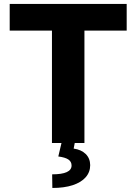

<svg xmlns="http://www.w3.org/2000/svg" viewBox="-20 -727 693 976"><path d="M29.3 -707H624V-571.3H409.2V0H359.9L354.5 28.3Q393.1 33.7 415.5 55.7Q438 77.6 438.5 112.3Q438.5 147.9 415.5 174.1Q392.6 200.2 349.4 214.4Q306.2 228.5 246.1 228.5L245.1 159.2Q343.8 159.2 343.8 114.3Q343.8 94.7 327.4 83.7Q311 72.8 276.4 68.4L292.5 0H244.1V-571.3H29.3Z"/></svg>

Font: Pretendard Std ExtraBold
Style: Regular
Weight: 800
Designer: Base glyphs from Inter by Rasmus Andersson; Hangeul glyphs from Noto Sans CJK(Source Han Sans) by Jang Soo-young and Kan
Foundry: Kil Hyung-jin
Version: Version 1.309